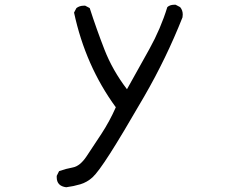

<svg xmlns="http://www.w3.org/2000/svg" viewBox="-20 -764 1040 809"><path d="M259 25Q219 20 219 -17V-23L229 -43Q257 -53 287 -58.5Q317 -64 344.5 -105Q372 -146 407 -199.5Q442 -253 468 -312Q340 -487 292 -711L302 -730Q315 -740 333 -740H339L358 -730Q386 -643 420 -555.5Q454 -468 515 -388Q562 -472 609.5 -557.5Q657 -643 685 -734Q696 -744 714 -744H720L739 -734Q750 -721 750 -703L749 -691Q681 -519 587 -356.5Q493 -194 443 -116Q393 -38 370 -17Q347 4 318.5 12.5Q290 21 259 25Z"/></svg>

Font: Xiaolai Mono SC
Style: Regular
Weight: 400
Monospace: yes
Designer: LXGW / Nozomi Seto
Version: Version 3.113;September 30, 2024